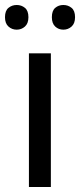

<svg xmlns="http://www.w3.org/2000/svg" viewBox="-31 -750 321 770"><path d="M173 0H85V-536H173ZM-11 -681Q-11 -707 3 -718.5Q17 -730 36 -730Q55 -730 69 -718.5Q83 -707 83 -681Q83 -656 69 -643.5Q55 -631 36 -631Q17 -631 3 -643.5Q-11 -656 -11 -681ZM177 -681Q177 -707 190.5 -718.5Q204 -730 223 -730Q242 -730 256 -718.5Q270 -707 270 -681Q270 -656 256 -643.5Q242 -631 223 -631Q204 -631 190.5 -643.5Q177 -656 177 -681Z"/></svg>

Font: Noto Sans Tagbanwa
Style: Regular
Weight: 400
Designer: Monotype Design Team
Foundry: Monotype Imaging Inc.
Version: Version 2.001; ttfautohint (v1.8.4.7-5d5b)